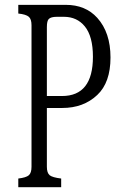

<svg xmlns="http://www.w3.org/2000/svg" viewBox="-20 -780 540 800"><path d="M56.2 -759.8H253.9Q336.4 -759.8 385.3 -705.6Q440.4 -644.5 440.4 -540.5Q440.4 -436 385.3 -384.3Q328.1 -330.1 239.3 -330.1H175.3V-85Q175.3 -59.6 187 -49.8Q198.7 -40.5 234.9 -36.1V0H56.2V-36.1Q88.9 -40 100.1 -49.8Q111.3 -59.6 111.3 -85V-674.8Q111.3 -700.2 100.1 -710Q88.4 -720.2 56.2 -723.6ZM175.3 -379.9H238.3Q367.2 -379.9 367.2 -543.5Q367.2 -628.4 333.5 -669.9Q300.8 -710 246.1 -710H217.3Q191.9 -710 183.1 -700.7Q175.3 -692.9 175.3 -667Z"/></svg>

Font: BIZ UDMincho
Style: Regular
Weight: 400
Monospace: yes
Designer: TypeBank Co., Ltd.
Foundry: Morisawa Inc.
Version: Version 1.06